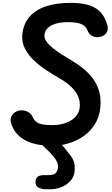

<svg xmlns="http://www.w3.org/2000/svg" viewBox="-20 -1034 804 1375"><path d="M354.5 10Q268 10 206.8 -10Q145.5 -30 108.8 -67.5Q72 -105 58 -157.5Q50.5 -186 66.2 -208.8Q82 -231.5 107.5 -239.5Q135.5 -249.5 168.8 -238Q202 -226.5 216.5 -191Q224 -175 237.5 -163Q251 -151 278.2 -144.5Q305.5 -138 353.5 -138Q408 -138 451.2 -153.8Q494.5 -169.5 520.8 -198.2Q547 -227 551 -265.5Q557 -329.5 517 -382Q477 -434.5 395 -480Q357.5 -501.5 311.5 -531.5Q265.5 -561.5 224.2 -600.2Q183 -639 158.5 -686.5Q134 -734 140 -789.5Q148 -862 189.5 -911.8Q231 -961.5 305.8 -987.5Q380.5 -1013.5 487 -1013.5Q602 -1013.5 663.8 -976Q725.5 -938.5 748.5 -854.5Q756.5 -826 745.8 -804.2Q735 -782.5 707 -772.5Q673 -761.5 645 -774Q617 -786.5 604.5 -820.5Q595 -847 563 -861.2Q531 -875.5 464 -875.5Q393.5 -875.5 349 -852.5Q304.5 -829.5 298.5 -785.5Q295.5 -761.5 312.2 -737.5Q329 -713.5 358.2 -689.8Q387.5 -666 423.5 -643.2Q459.5 -620.5 495 -599.5Q534.5 -576 573.5 -545.2Q612.5 -514.5 643.2 -474Q674 -433.5 689.8 -380.8Q705.5 -328 698 -260Q690.5 -192.5 657.8 -141.8Q625 -91 575.8 -57.2Q526.5 -23.5 469 -6.8Q411.5 10 354.5 10ZM308 321.5Q278 321.5 255.8 309Q233.5 296.5 234 270.5Q234.5 243 250 231.5Q265.5 220 295.5 220H325.5Q367 220 379.5 204.8Q392 189.5 394.5 171Q398 148 389.5 128.8Q381 109.5 370 96Q352.5 73.5 335.5 56Q318.5 38.5 293 15.5Q277 1 282.8 -12Q288.5 -25 305.2 -33Q322 -41 338 -41Q360 -41 375.8 -34.2Q391.5 -27.5 405.5 -14.5Q421.5 1 433.2 15Q445 29 456.2 43.2Q467.5 57.5 481 74.5Q500 98 508.8 124Q517.5 150 514.5 188.5Q511.5 231 485 260.8Q458.5 290.5 419.8 306Q381 321.5 339.5 321.5Z"/></svg>

Font: Edu NSW ACT Hand Pre
Style: Regular
Weight: 400
Designer: Tina and Corey Anderson, Eben Sorkin, Mirko Velimirovic
Foundry: Sorkin Type Co.
Version: Version 2.000